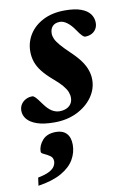

<svg xmlns="http://www.w3.org/2000/svg" viewBox="-88 -496 539 812"><g transform="rotate(-10 181.5 -90.5)"><path d="M50.2 -111.7Q55.5 -111.7 63 -104.3Q70.5 -97 87.6 -72.9Q105 -48.7 121 -39.1Q137 -29.5 153 -29.5Q169.7 -29.5 182.6 -35.1Q195.4 -40.7 202.8 -51.6Q210.2 -62.4 210.2 -77.8Q210.2 -90.6 205.1 -103.4Q200 -116.1 186.5 -132.1Q172.9 -148.1 146.7 -170.2Q120.9 -192.6 105 -213.1Q89.1 -233.6 81.9 -254.7Q74.7 -275.8 74.7 -299.4Q74.7 -339.5 95.6 -372.7Q116.4 -405.9 155.5 -425.8Q194.6 -445.7 248.6 -445.7Q291.8 -445.7 318.1 -435.8Q344.4 -426 356.5 -409.2Q368.6 -392.4 368.6 -372Q368.6 -356.6 361.6 -345.3Q354.7 -333.9 342.4 -327.7Q330.2 -321.5 314.3 -321.5Q310 -321.5 302.5 -328.5Q295 -335.5 280.8 -356.5Q266.7 -377.4 250.7 -389.5Q234.6 -401.6 219.7 -401.6Q198.9 -401.6 188 -390Q177.1 -378.3 177.1 -358.8Q177.1 -347.8 182.4 -335.7Q187.7 -323.7 201.9 -306.9Q216.1 -290.2 242.5 -265Q269 -240 284.2 -218.4Q299.3 -196.8 305.7 -176.9Q312.2 -157 312.2 -137.4Q312.2 -97.5 287.9 -63.1Q263.5 -28.7 220.9 -7.7Q178.4 13.2 123.6 13.2Q78 13.2 49.4 3.2Q20.8 -6.8 7.3 -23.2Q-6.1 -39.7 -6.1 -59.2Q-6.1 -74.6 1.3 -86.3Q8.8 -98.1 21.6 -104.9Q34.4 -111.7 50.2 -111.7ZM44.3 125.5Q44.3 99.6 63.9 76.8Q83.5 54 122.7 54Q151.5 54 167.4 70.8Q183.3 87.5 183.3 119.6Q183.3 152.4 166.2 182.2Q149.1 212 111.1 233.8Q73 255.7 10.4 265.3L15 231Q46.8 224.8 63.9 215.7Q80.9 206.7 87.2 195.9Q93.6 185.2 93.6 174.3Q93.6 158.8 81.3 150.5Q68.9 142.1 56.6 136.8Q44.3 131.5 44.3 125.5Z"/></g></svg>

Font: Newsreader Text
Style: Italic
Weight: 400
Italic angle: -17°
Designer: Hugues Gentile
Foundry: Production Type
Version: Version 1.001